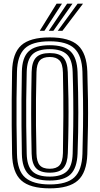

<svg xmlns="http://www.w3.org/2000/svg" viewBox="-20 -1012 541 1041"><path d="M249.8 9.2Q142.5 9.2 95 -34Q47.5 -77.2 45.5 -177.2Q44 -258.5 43.5 -329.8Q43 -401 43.5 -472Q44 -543 45.5 -623.5Q47.5 -723 95 -766.1Q142.5 -809.2 249.8 -809.2Q356.2 -809.2 403.1 -765.9Q450 -722.5 453.5 -624Q456.2 -537.5 457.1 -467.8Q458 -398 457 -329Q456 -260 453.5 -176.2Q450 -76.2 402.2 -33.5Q354.5 9.2 249.8 9.2ZM249.8 -12Q342 -12 383.1 -50.5Q424.2 -89 427 -178Q429.2 -256.5 430.1 -325.8Q431 -395 430.2 -466.4Q429.5 -537.8 427 -622.8Q424.2 -711.2 383.1 -749.6Q342 -788 249.8 -788Q154.5 -788 114.2 -748.9Q74 -709.8 72 -622.8Q70.2 -547.2 69.6 -477.8Q69 -408.2 69.6 -335.6Q70.2 -263 72 -178Q73.8 -86 117 -49Q160.2 -12 249.8 -12ZM249.8 -33.2Q170.2 -33.2 135.1 -66.9Q100 -100.5 98.5 -178Q97 -258.5 96.5 -329.6Q96 -400.8 96.5 -471.6Q97 -542.5 98.5 -622.8Q100 -699.8 135 -733.2Q170 -766.8 249.8 -766.8Q327.8 -766.8 362.6 -733.1Q397.5 -699.5 400.5 -621.8Q404.5 -507 404.6 -402.8Q404.8 -298.5 400.5 -178.8Q397.5 -101.2 362.8 -67.2Q328 -33.2 249.8 -33.2ZM249.8 -54.5Q311.5 -54.5 341.8 -82.4Q372 -110.2 374 -179.8Q376.2 -257.2 377.1 -328.1Q378 -399 377.2 -470.5Q376.5 -542 374 -621Q372 -689.8 341.9 -717.6Q311.8 -745.5 249.8 -745.5Q184 -745.5 155.1 -716.5Q126.2 -687.5 124.8 -621.8Q122.8 -536.8 122.1 -466.9Q121.5 -397 122.2 -328.5Q123 -260 124.8 -178.8Q126.2 -113.2 154.9 -83.9Q183.5 -54.5 249.8 -54.5ZM249.8 -75.8Q198.5 -75.8 175.6 -100.1Q152.8 -124.5 151.5 -179Q146.5 -395.8 151.5 -621.8Q152.8 -677 176 -700.6Q199.2 -724.2 249.8 -724.2Q300.8 -724.2 323.2 -700Q345.8 -675.8 347.5 -620.5Q350.2 -543.5 351.1 -474.6Q352 -405.8 351.2 -335.1Q350.5 -264.5 347.8 -182Q346 -127.2 324.4 -101.5Q302.8 -75.8 249.8 -75.8ZM249.8 -97Q285.8 -97 302.9 -116.1Q320 -135.2 321.2 -182.2Q323 -280 323.5 -382.9Q324 -485.8 321.2 -618.2Q320 -666.2 302.4 -684.6Q284.8 -703 249.8 -703Q212.5 -703 195.6 -684.1Q178.8 -665.2 177.8 -620.8Q175.8 -545 175.1 -474.5Q174.5 -404 175.1 -332.1Q175.8 -260.2 177.8 -179.8Q178.8 -135.5 195.5 -116.2Q212.2 -97 249.8 -97ZM195.5 -845 286.8 -992H316L220.8 -845ZM293.2 -845 400.8 -992H430L318.5 -845ZM244.5 -845 343.8 -992H373L269.5 -845Z"/></svg>

Font: Big Shoulders Inline Text ExtraBold
Style: Regular
Weight: 800
Designer: Patric King
Foundry: XO Type Co
Version: Version 1.000